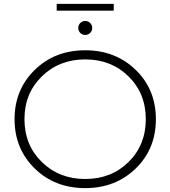

<svg xmlns="http://www.w3.org/2000/svg" viewBox="-20 -964 878 989"><path d="M272 -909V-944H566V-909ZM444.5 -794.5Q434 -784 419 -784Q404 -784 393.5 -794.5Q383 -805 383 -820Q383 -835 393.5 -845.5Q404 -856 419 -856Q434 -856 444.5 -845.5Q455 -835 455 -820Q455 -805 444.5 -794.5ZM419 5Q262 5 158.5 -96.5Q55 -198 55 -350Q55 -502 158.5 -603.5Q262 -705 419 -705Q575 -705 679 -604Q783 -503 783 -350Q783 -197 679 -96Q575 5 419 5ZM195.5 -129.5Q285 -42 419 -42Q553 -42 642 -129.5Q731 -217 731 -350Q731 -483 642 -570.5Q553 -658 419 -658Q285 -658 195.5 -570.5Q106 -483 106 -350Q106 -217 195.5 -129.5Z"/></svg>

Font: mBank Light
Style: Regular
Weight: 300
Designer: Julieta Ulanovsky
Foundry: Julieta Ulanovsky
Version: Version 7.200;PS 007.200;hotconv 1.0.88;makeotf.lib2.5.64775